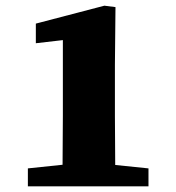

<svg xmlns="http://www.w3.org/2000/svg" viewBox="-20 -655 617 675"><path d="M78 0V-63L221 -78H356L502 -63V0ZM199 0Q200 -42 200 -83Q200 -124 200.5 -165.5Q201 -207 201 -248V-514L106 -503V-572L347 -635L386 -630L384 -427V-248Q384 -207 384.5 -165.5Q385 -124 385 -83Q385 -42 386 0Z"/></svg>

Font: Source Serif 4 ExtraBold
Style: Regular
Weight: 800
Designer: Frank Grießhammer
Foundry: Adobe Systems Incorporated
Version: Version 4.004;hotconv 1.0.116;makeotfexe 2.5.65601